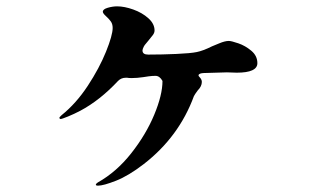

<svg xmlns="http://www.w3.org/2000/svg" viewBox="-20 -551 1040 605"><path d="M791 -352Q791 -322 726 -322L695 -323L627 -321Q613 -321 608 -317.5Q603 -314 608 -309Q616 -301 616 -293Q616 -279 603 -266Q594 -254 591 -248Q544 -120 433 -34Q385 3 345.5 18.5Q306 34 289 34Q282 34 282 31Q282 28 288 24Q347 -9 393.5 -68Q440 -127 466 -189.5Q492 -252 492 -296Q483 -312 470 -312Q460 -312 448.5 -310.5Q437 -309 432 -308Q412 -305 395 -305Q385 -305 381 -306H376Q362 -306 352 -296Q295 -235 233 -202Q214 -192 194.5 -184Q175 -176 171 -176Q168 -176 168 -178L167 -179Q167 -182 174 -188Q220 -225 256.5 -280.5Q293 -336 314 -388Q335 -440 335 -463Q335 -475 329.5 -483Q324 -491 314 -500Q304 -509 304 -514Q304 -522 319.5 -526.5Q335 -531 349 -531Q372 -531 400 -521Q428 -511 447.5 -493.5Q467 -476 467 -455Q467 -448 462 -441Q457 -434 448 -423.5Q439 -413 436 -409L433 -404Q429 -396 429 -392Q429 -379 447 -379Q491 -379 536 -381Q581 -383 600 -387Q620 -391 648 -405Q653 -407 671 -414.5Q689 -422 701 -422Q709 -422 731 -414.5Q753 -407 772 -391Q791 -375 791 -352Z"/></svg>

Font: Shippori Antique B1
Style: Regular
Weight: 400
Designer: FONTDASU
Foundry: FONTDASU / Google Inc. / but / Adobe
Version: Version 2.001